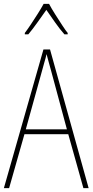

<svg xmlns="http://www.w3.org/2000/svg" viewBox="-20 -1063 477 990"><path d="M410 -93 332 -371H106L27 -93H0L204 -808H238L437 -93ZM243 -700Q237 -722 231.5 -741.5Q226 -761 220 -784Q215 -762 209 -742.5Q203 -723 197 -699L113 -396H325ZM233 -1043Q245 -1020 264 -990Q283 -960 301 -932.5Q319 -905 329 -893V-886H312Q289 -912 264 -947.5Q239 -983 219 -1012Q199 -984 173.5 -948Q148 -912 126 -886H108V-893Q121 -910 139 -937Q157 -964 175 -992.5Q193 -1021 205 -1043Z"/></svg>

Font: Noto Sans Kannada UI Condensed Thin
Style: Regular
Weight: 100
Width: 3
Designer: Jelle Bosma - Monotype Design Team
Foundry: Monotype Imaging Inc.
Version: Version 2.005; ttfautohint (v1.8.4.7-5d5b)